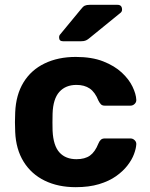

<svg xmlns="http://www.w3.org/2000/svg" viewBox="-20 -766 620 796"><path d="M294 10Q221 10 165.5 -17Q110 -44 78 -95.5Q46 -147 43 -219Q42 -235 42 -259.5Q42 -284 43 -300Q46 -373 77.5 -424.5Q109 -476 165 -503Q221 -530 294 -530Q361 -530 408 -511.5Q455 -493 485 -465Q515 -437 529.5 -406.5Q544 -376 545 -353Q546 -343 538.5 -335.5Q531 -328 521 -328H414Q404 -328 398.5 -333.5Q393 -339 388 -349Q374 -384 352 -399Q330 -414 297 -414Q252 -414 226 -385Q200 -356 198 -295Q197 -256 198 -224Q201 -162 226.5 -134Q252 -106 297 -106Q332 -106 353 -121Q374 -136 388 -171Q392 -181 398 -186.5Q404 -192 414 -192H521Q531 -192 538.5 -184.5Q546 -177 545 -167Q544 -150 535.5 -127Q527 -104 508.5 -80Q490 -56 461 -35.5Q432 -15 390.5 -2.5Q349 10 294 10ZM241 -595Q225 -595 225 -611Q225 -619 230 -624L315 -727Q324 -739 331.5 -742.5Q339 -746 352 -746H467Q486 -746 486 -726Q486 -719 481 -714L352 -609Q344 -602 336.5 -598.5Q329 -595 316 -595Z"/></svg>

Font: Rubik SemiBold
Style: Regular
Weight: 600
Designer: Hubert and Fischer
Foundry: Hubert and Fischer
Version: Version 2.300;gftools[0.9.30]